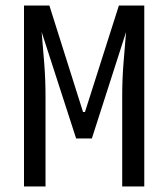

<svg xmlns="http://www.w3.org/2000/svg" viewBox="-20 -676 590 696"><path d="M281 -270H288L411 -656H503V0H423V-328Q423 -387 427.5 -444.5Q432 -502 437 -560L313 -174H256L131 -560Q136 -502 140.5 -444.5Q145 -387 145 -328V0H67V-656H159Z"/></svg>

Font: Codetta
Style: Regular
Weight: 400
Italic angle: -11°
Designer: Ulrich Proeller
Foundry: PROSA GmbH
Version: Version 2.00;September 29, 2018;FontCreator 11.5.0.2427 64-b